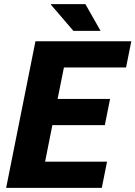

<svg xmlns="http://www.w3.org/2000/svg" viewBox="-20 -911 657 931"><path d="M488.3 -304.2H233.9L198.7 -127H499L473.6 0H9.8L151.9 -710.9H616.7L591.3 -584H290L259.3 -431.2H513.7ZM467.8 -761.2H335.9L226.6 -888.7L227.5 -891.1H394Z"/></svg>

Font: Roboto-BlackItalic
Style: Italic
Weight: 900
Italic angle: -12°
Designer: Google
Version: Version 1.100141; 2013